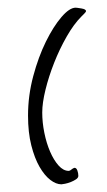

<svg xmlns="http://www.w3.org/2000/svg" viewBox="-20 -499 278 500"><path d="M177 -479Q180 -479 192 -477Q204 -475 204 -470Q204 -468 199 -463Q194 -458 192 -456Q172 -436 153.5 -403.5Q135 -371 121 -335.5Q107 -300 98.5 -265.5Q90 -231 90 -206Q90 -180 95.5 -153Q101 -126 110.5 -104Q120 -82 132.5 -68Q145 -54 159 -54Q162 -54 166 -57.5Q170 -61 174 -62Q179 -62 181.5 -55Q184 -48 184 -41Q184 -36 178 -32Q172 -28 164.5 -25Q157 -22 149.5 -20.5Q142 -19 140 -19Q126 -19 111 -30.5Q96 -42 83 -64.5Q70 -87 61.5 -120.5Q53 -154 53 -198Q53 -250 66.5 -300.5Q80 -351 99.5 -390.5Q119 -430 140 -454.5Q161 -479 177 -479Z"/></svg>

Font: Reenie Beanie
Style: Regular
Weight: 500
Designer: James Grieshaber
Foundry: James Grieshaber
Version: Version 1.000